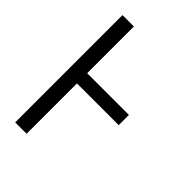

<svg xmlns="http://www.w3.org/2000/svg" viewBox="-215 -832 930 930"><g transform="rotate(45 250.0 -367.5)"><path d="M64 0V-735H142V-415H428V-345H142V0Z"/></g></svg>

Font: Moesevka
Style: Regular
Weight: 400
Monospace: yes
Designer: Belleve Invis
Foundry: Belleve Invis
Version: Version 32.5.0; ttfautohint (v1.8.4)